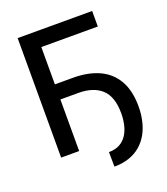

<svg xmlns="http://www.w3.org/2000/svg" viewBox="-157 -836 956 1098"><g transform="rotate(-20 321.5 -287.0)"><path d="M533.4 -727.3V-632.8H189.6V0H79.9V-727.3ZM182.2 -313.9V-405.9H299Q391.3 -405.9 457.9 -375.4Q524.5 -344.8 560.4 -282.3Q596.2 -219.8 596.2 -123.9Q596.2 -77.4 586.6 -35.9Q577.1 5.7 557.7 40.1Q538.4 74.6 508.9 99.8Q479.4 125 439.5 138.8Q399.5 152.7 348.7 152.7L347.7 63.9Q387.4 63.9 414.8 48.5Q442.1 33 458.6 6.7Q475.1 -19.5 482.4 -52.7Q489.7 -85.9 489.7 -121.1Q489.7 -221.6 440.2 -267.8Q390.6 -313.9 299 -313.9Z"/></g></svg>

Font: InterMG Medium
Style: Regular
Weight: 500
Designer: Rasmus Andersson
Foundry: rsms
Version: Version 3.019;December 26, 2023;FontCreator 15.0.0.2955 64-b